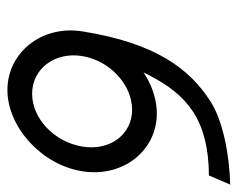

<svg xmlns="http://www.w3.org/2000/svg" viewBox="-80 -540 626 505"><g transform="rotate(90 232.5 -287.0)"><path d="M216 6C313 6 413 -83 430 -191C447 -299 375 -387 278 -387C246 -387 212 -377 183 -360L170 -352L177 -366C229 -467 295 -523 441 -524L465 -580C385 -578 295 -560 246 -528C162 -474 93 -386 62 -191C45 -83 119 6 216 6ZM268 -322C333 -322 377 -264 365 -191C353 -118 292 -59 226 -59C161 -59 115 -118 127 -191C139 -264 203 -322 268 -322Z"/></g></svg>

Font: Charger Pro
Style: LitNarObl
Weight: 300
Designer: Jasper
Foundry: Cannot Into Space Fonts
Version: Version 1.09